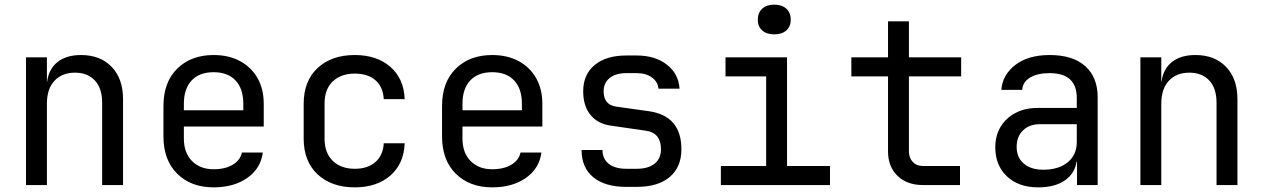

<svg xmlns="http://www.w3.org/2000/svg" viewBox="-20 -797 5440 827"><path d="M92 0V-550H182V-445H183Q190 -500 228 -530Q266 -560 329 -560Q412 -560 461 -509Q510 -458 510 -370V0H420V-354Q420 -417 388.5 -450.5Q357 -484 303 -484Q247 -484 214.5 -449Q182 -414 182 -350V0Z M900 10Q803 10 743.5 -48.5Q684 -107 684 -210V-340Q684 -443 743.5 -501.5Q803 -560 900 -560Q965 -560 1013.5 -534Q1062 -508 1089 -461Q1116 -414 1116 -350V-252H772V-200Q772 -139 807 -103.5Q842 -68 900 -68Q950 -68 982.5 -87.5Q1015 -107 1022 -140H1112Q1103 -71 1045 -30.5Q987 10 900 10ZM772 -322H1028V-350Q1028 -415 994.5 -450.5Q961 -486 900 -486Q839 -486 805.5 -450.5Q772 -415 772 -350Z M1508 10Q1408 10 1348 -46Q1288 -102 1288 -200V-350Q1288 -448 1348 -504Q1408 -560 1508 -560Q1603 -560 1661.5 -509Q1720 -458 1723 -370H1633Q1630 -423 1597 -451.5Q1564 -480 1508 -480Q1449 -480 1413.5 -446.5Q1378 -413 1378 -351V-200Q1378 -138 1413.5 -104Q1449 -70 1508 -70Q1564 -70 1597 -99Q1630 -128 1633 -180H1723Q1720 -92 1661.5 -41Q1603 10 1508 10Z M2100 10Q2003 10 1943.5 -48.5Q1884 -107 1884 -210V-340Q1884 -443 1943.5 -501.5Q2003 -560 2100 -560Q2165 -560 2213.5 -534Q2262 -508 2289 -461Q2316 -414 2316 -350V-252H1972V-200Q1972 -139 2007 -103.5Q2042 -68 2100 -68Q2150 -68 2182.5 -87.5Q2215 -107 2222 -140H2312Q2303 -71 2245 -30.5Q2187 10 2100 10ZM1972 -322H2228V-350Q2228 -415 2194.5 -450.5Q2161 -486 2100 -486Q2039 -486 2005.5 -450.5Q1972 -415 1972 -350Z M2678 8Q2586 8 2535.5 -33.5Q2485 -75 2485 -151H2575Q2575 -113 2602 -91.5Q2629 -70 2678 -70H2722Q2772 -70 2799.5 -92Q2827 -114 2827 -154Q2827 -225 2762 -234L2610 -256Q2554 -264 2523 -302.5Q2492 -341 2492 -404Q2492 -476 2541.5 -517Q2591 -558 2678 -558H2722Q2802 -558 2852.5 -518.5Q2903 -479 2907 -415H2816Q2814 -444 2788.5 -463Q2763 -482 2722 -482H2678Q2632 -482 2606 -461Q2580 -440 2580 -404Q2580 -346 2633 -338L2775 -318Q2915 -298 2915 -154Q2915 -77 2864.5 -34.5Q2814 8 2722 8Z M3085 0V-82H3280V-468H3105V-550H3370V-82H3555V0ZM3315 -649Q3282 -649 3263 -666Q3244 -683 3244 -712Q3244 -742 3263 -759.5Q3282 -777 3315 -777Q3348 -777 3367 -759.5Q3386 -742 3386 -712Q3386 -683 3367 -666Q3348 -649 3315 -649Z M3955 0Q3887 0 3846 -39.5Q3805 -79 3805 -145V-468H3647V-550H3805V-705H3895V-550H4120V-468H3895V-145Q3895 -117 3911.5 -99.5Q3928 -82 3955 -82H4115V0Z M4452 10Q4367 10 4317 -37.5Q4267 -85 4267 -162Q4267 -213 4290 -251Q4313 -289 4354 -310.5Q4395 -332 4448 -332H4618V-375Q4618 -482 4501 -482Q4449 -482 4417 -463Q4385 -444 4383 -410H4293Q4298 -475 4353.5 -517.5Q4409 -560 4501 -560Q4601 -560 4654.5 -512Q4708 -464 4708 -378V0H4619V-100H4617Q4609 -49 4566 -19.5Q4523 10 4452 10ZM4474 -66Q4540 -66 4579 -98Q4618 -130 4618 -185V-262H4458Q4414 -262 4386.5 -235.5Q4359 -209 4359 -165Q4359 -119 4389.5 -92.5Q4420 -66 4474 -66Z M4892 0V-550H4982V-445H4983Q4990 -500 5028 -530Q5066 -560 5129 -560Q5212 -560 5261 -509Q5310 -458 5310 -370V0H5220V-354Q5220 -417 5188.5 -450.5Q5157 -484 5103 -484Q5047 -484 5014.5 -449Q4982 -414 4982 -350V0Z"/></svg>

Font: JetBrainsMonoNL NF
Style: Regular
Weight: 400
Designer: Philipp Nurullin, Konstantin Bulenkov
Foundry: JetBrains
Version: Version 2.304; ttfautohint (v1.8.4.7-5d5b);Nerd Fonts 3.2.1